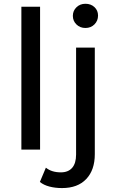

<svg xmlns="http://www.w3.org/2000/svg" viewBox="-20 -777 603 997"><path d="M91 -742H188.1V0H91ZM187.1 167.7 218.3 93.7Q248 118 296.1 118Q334.1 118 354.6 94.6Q375.1 71.1 375.1 25.6V-529.9H472.3V23.7Q472.3 105.7 427.9 152.6Q383.4 199.6 302.3 199.6Q267 199.6 236.9 191.8Q206.7 184 187.1 167.7ZM358.3 -694.6Q358.3 -721 377 -739.2Q395.7 -757.4 423.7 -757.4Q451.9 -757.4 470.5 -740.1Q489.1 -722.7 489.1 -696.3Q489.1 -669.1 470.5 -650.4Q451.9 -631.7 423.7 -631.7Q395.7 -631.7 377 -650Q358.3 -668.3 358.3 -694.6Z"/></svg>

Font: iiserrat Thin
Style: Regular
Weight: 100
Designer: Akira Ohta
Foundry: Akira Ohta
Version: Version 1.200;Glyphs 3.3.1 (3343)